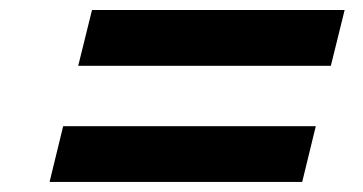

<svg xmlns="http://www.w3.org/2000/svg" viewBox="-20 -595 718 380"><path d="M605 -345.2 578.1 -234.9H78.1L105 -345.2ZM662.1 -575.2 634.8 -464.8H134.8L162.1 -575.2Z"/></svg>

Font: Sinkin Sans 500 Medium Italic
Style: Regular
Weight: 500
Italic angle: -112°
Designer: Keith Bates
Foundry: K-Type
Version: Sinkin Sans (version 1.0)  by Keith Bates   •   © 2014   www